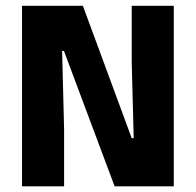

<svg xmlns="http://www.w3.org/2000/svg" viewBox="-20 -660 693 680"><path d="M273.5 -639.5 446.5 -170.5H453.5L446.5 -440.5V-639.5H595.5V0H386L206.5 -479.5H200L207 -203.5V0H58V-639.5Z"/></svg>

Font: Anek Tamil
Style: Bold
Weight: 700
Designer: Aadarsh Rajan (Tamil), Yesha Goshar (Latin)
Foundry: Ek Type
Version: Version 1.003